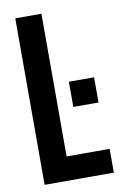

<svg xmlns="http://www.w3.org/2000/svg" viewBox="-81 -748 506 795"><g transform="rotate(-10 171.5 -350.0)"><path d="M41 -700H151V-100H332V0H41ZM214 -403H320V-297H214Z"/></g></svg>

Font: kids-team
Style: team
Weight: 400
Designer: Ryoichi Tsunekawa, Thomas Gollenia, Laura Emeder
Foundry: Ryoichi Tsunekawa, Thomas Gollenia, Laura Emeder
Version: Version 2.000